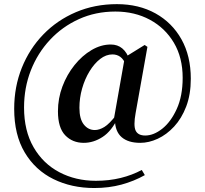

<svg xmlns="http://www.w3.org/2000/svg" viewBox="-20 -755 1010 946"><path d="M392.6 -51.2Q337.1 -51.2 301.3 -88.4Q265.5 -125.7 265.5 -206.7Q265.5 -270.2 287.5 -328.8Q309.6 -387.5 347.1 -434.2Q384.6 -480.9 431 -508.3Q477.5 -535.7 525.7 -535.7Q559.4 -535.7 582.5 -516.4Q605.7 -497.1 618.9 -458.5L601.1 -433.7Q589.5 -462.8 572.8 -474.8Q556.2 -486.9 534.1 -486.9Q502.4 -486.9 473.6 -464.5Q444.7 -442.1 421.4 -404.1Q398.1 -366.1 384.7 -319.3Q371.3 -272.6 371.3 -223.9Q371.3 -168.7 393 -141.5Q414.6 -114.3 447.2 -114.3Q469.4 -114.3 494.2 -129.4Q519 -144.5 553.4 -189.3L563.9 -176.5H561.9Q530.7 -109.8 485.9 -80.5Q441.1 -51.2 392.6 -51.2ZM670.9 -51.2Q611.7 -51.2 579.4 -79.1Q547.1 -107.1 546.2 -164.3L541.3 -169.5L594.9 -472.8L692.8 -533.4L706.4 -524.1L648.3 -198.5Q636.8 -135.5 648.4 -111.4Q660 -87.3 695.6 -87.3Q736.9 -87.3 779.3 -120.7Q821.7 -154.2 850.8 -218Q880 -281.8 880 -371.8Q880 -471.3 836.7 -544.4Q793.4 -617.4 718.5 -657.7Q643.6 -698.1 548.3 -698.1Q451 -698.1 368.8 -660.8Q286.7 -623.6 226 -558.4Q165.2 -493.1 131.8 -407.8Q98.5 -322.5 98.5 -225.3Q98.5 -110.6 145.4 -29.6Q192.2 51.4 272.6 93.6Q352.9 135.8 452.3 135.8Q517.6 135.8 574.5 121.8Q631.4 107.8 678.5 82.4L693.6 107.8Q640.8 137.6 578.7 154.5Q516.5 171.4 444.5 171.4Q332.8 171.4 243.3 127.4Q153.8 83.4 101.9 -3.7Q49.9 -90.7 49.9 -219Q49.9 -327.1 87.5 -420.9Q125.1 -514.7 193.3 -585.2Q261.5 -655.6 354.1 -695.1Q446.7 -734.6 556 -734.6Q664.1 -734.6 746.1 -689Q828 -643.4 874.1 -561.2Q920.1 -478.9 920.1 -367.3Q920.1 -289.4 897.5 -230.3Q874.9 -171.3 837.9 -131.4Q801 -91.6 757.3 -71.4Q713.6 -51.2 670.9 -51.2Z"/></svg>

Font: Noto Serif KR ExtraLight
Style: Regular
Weight: 200
Designer: Ryoko NISHIZUKA 西塚涼子 (kana & ideographs); Frank Grießhammer (Latin, Greek & Cyrillic); Wenlong ZHANG 张文龙 (bopomofo); San
Foundry: Adobe
Version: Version 2.002-H1;hotconv 1.1.0;makeotfexe 2.6.0